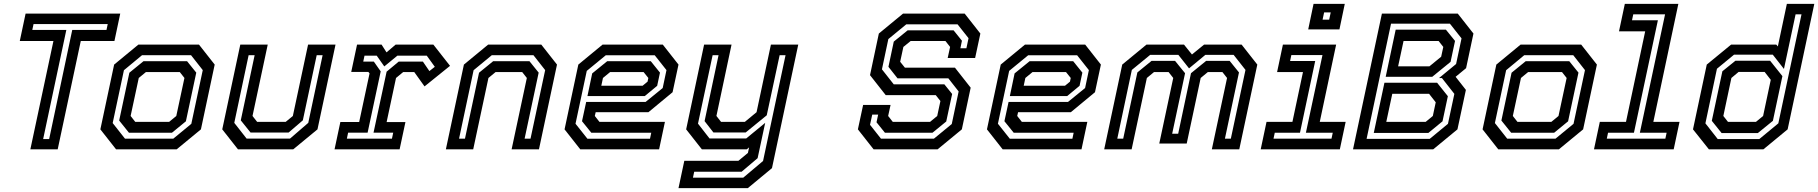

<svg xmlns="http://www.w3.org/2000/svg" viewBox="-20 -770 9375 990"><path d="M136.5 0 255.5 -558.5H82L112 -700H600L570 -558.5H396.5L277.5 0ZM202.5 -53H233.5L352.5 -615.5H529L535.5 -646H153L146.5 -615.5H322Z M578.5 0 497.5 -103 568.5 -437 693.5 -540H1006L1087 -437L1016 -103L891 0ZM624.5 -55H873.5L966.5 -131.5L1025.5 -408.5L965 -485.5H712.5L619 -408L561 -135.5ZM645 -85.5 594.5 -148.5 647 -395 720 -454.5H944.5L992 -395.5L938.5 -144.5L866.5 -85.5ZM677.5 -141.5H852L889 -172L931 -368L907 -398.5H732.5L695.5 -368L653.5 -172Z M1207 0 1126 -103 1219 -540H1360.5L1282 -172L1306 -141.5H1453L1490 -172L1568.5 -540H1710L1617 -103L1492 0ZM1251.5 -55.5H1475.5L1569.5 -136.5L1643.5 -485.5H1613L1541.5 -149.5L1468 -86.5H1272L1221.5 -149.5L1293 -485.5H1262L1188 -136.5Z M1705 0 1735 -141H1832L1885.5 -391.5L1879.5 -399H1791L1821 -540H1947.5L1973 -500L2020 -540H2214.5L2300.5 -430.5L2169 -324.5L2116 -398.5H2059L2022 -368L1973.5 -140.5H2070.5L2040.5 0ZM1768.5 -55H2001L2007.5 -86H1906L1973.5 -400.5L2036 -452.5H2160.5L2194 -403.5L2222 -425.5L2180.5 -483H2029L1961.5 -427.5L1922.5 -483H1859.5L1853 -452.5H1907.5L1943 -402L1875.5 -86H1775Z M2279 0 2372 -437 2497 -540H2771L2852 -437L2759 0H2618L2696.5 -368L2672.5 -398.5H2535.5L2498.5 -368L2420 0ZM2347 -55H2377.5L2450 -395L2523 -454.5H2710L2757.5 -395.5L2685 -55H2715.5L2791 -408.5L2730.5 -485.5H2516L2422 -408Z M3397.5 -540 3478.5 -437 3448 -294.5 3323.5 -191.5H3051.5L3047 -172L3071 -141.5H3408.5L3378.5 0H2972L2891 -103L2962 -437L3087 -540ZM3335.5 -454.5 3383 -395.5 3368.5 -327.5 3304.5 -274.5H3009L3033.5 -391.5L3111 -454.5ZM3356 -485H3103.5L3005.5 -404.5L2947.5 -132L3009 -54.5H3331.5L3338 -85.5H3029L2981 -145L3002.5 -244.5H3309L3397 -316L3416.5 -408.5ZM3298.5 -398.5H3126L3089 -368L3080.5 -328H3293.5L3319 -349L3323 -368Z M3599 0 3518 -103 3610.5 -540H3752L3674 -172L3698 -141.5H3820.5L3881 -191.5L3955 -540H4096L3960.5 97L3836 200H3478.5L3508.5 59H3787.5L3836.5 18.5L3842.5 -10L3830.5 0ZM3553 146H3812.5L3914.5 60L4030.5 -485.5H4000L3933.5 -175.5L3825 -87H3658.5L3613 -145.5L3685 -485.5H3654.5L3579 -132.5L3638.5 -56H3827.5L3925.5 -136.5L3886.5 45.5L3804 115.5H3559.5Z M4484.5 0 4403.5 -103 4430.5 -229H4572L4559.5 -172L4583.5 -141.5H4775.5L4812.5 -172L4829 -249L4805 -279.5H4547L4466 -382.5L4511.5 -597L4636.5 -700H4954L5035 -597L5008 -471H4866.5L4879 -528L4855 -558.5H4675.5L4638 -528L4621.5 -451.5L4646 -421H4904L4985 -318L4939.5 -103L4814.5 0ZM4522.5 -55H4795.5L4887.5 -130.5L4923 -298.5L4870 -366H4608L4561 -425.5L4588.5 -555.5L4660 -613.5H4897L4940 -560L4932 -521H4963L4974 -573L4917.5 -644.5H4653L4560.5 -568.5L4527.5 -412.5L4588.5 -335H4849.5L4889.5 -285.5L4859 -143.5L4788 -85.5H4543L4499.5 -139.5L4508 -179H4477.5L4466 -126.5Z M5575.5 -540 5656.5 -437 5626 -294.5 5501.5 -191.5H5229.5L5225 -172L5249 -141.5H5586.5L5556.5 0H5150L5069 -103L5140 -437L5265 -540ZM5513.5 -454.5 5561 -395.5 5546.5 -327.5 5482.5 -274.5H5187L5211.5 -391.5L5289 -454.5ZM5534 -485H5281.5L5183.5 -404.5L5125.5 -132L5187 -54.5H5509.5L5516 -85.5H5207L5159 -145L5180.5 -244.5H5487L5575 -316L5594.5 -408.5ZM5476.5 -398.5H5304L5267 -368L5258.5 -328H5471.5L5497 -349L5501 -368Z M5673.5 0 5766.5 -437 5891.5 -540H6085L6126 -489L6188.5 -540H6382L6463 -437L6370 0H6228.5L6307 -368L6283 -398.5H6208L6171 -368L6099 -30H5957.5L6029.5 -368L6005.5 -398.5H5930.5L5893.5 -368L5815 0ZM5741 -55H5771.5L5844.5 -396.5L5917.5 -456H6039L6090.5 -392.5L6024 -80.5H6055L6121 -392.5L6199 -456H6320.5L6368.5 -396.5L6296 -55H6326.5L6402 -409.5L6341 -487H6195L6111 -417.5L6056 -487H5910.5L5816 -409.5Z M6725.5 -618.5 6753 -750H6914L6886.5 -618.5ZM6799.5 -668.5H6833.5L6841.5 -706H6807.5ZM6480.5 0 6510.5 -141.5H6644L6698.5 -398.5H6565L6595 -540H6869.5L6785 -141.5H6918.5L6888.5 0ZM6546.5 -55H6845.5L6852 -85.5H6713.5L6799 -486H6638.5L6632 -455.5H6761.5L6683 -85.5H6553Z M6956.5 0 7105.5 -700H7496.5L7577.5 -597L7539.5 -418.5L7485.5 -374L7538.5 -306.5L7495 -103L7370 0ZM7026.5 -54H7352L7446 -131.5L7479 -286L7415 -367.5H7400L7488 -440L7516 -572L7456 -648H7152.5ZM7063.5 -84.5 7118.5 -343.5H7390L7445.5 -274L7418 -144.5L7345 -84.5ZM7125 -374 7176.5 -617H7435.5L7482.5 -559L7459.5 -451L7365 -374ZM7128 -141.5H7331L7368 -172L7383 -242.5L7348.5 -286.5H7159ZM7189 -428H7350.5L7411 -477.5L7422 -528L7398 -558.5H7217Z M7705.5 0 7624.5 -103 7695.5 -437 7820.5 -540H8133L8214 -437L8143 -103L8018 0ZM7751.5 -55H8000.5L8093.5 -131.5L8152.5 -408.5L8092 -485.5H7839.5L7746 -408L7688 -135.5ZM7772 -85.5 7721.5 -148.5 7774 -395 7847 -454.5H8071.5L8119 -395.5L8065.5 -144.5L7993.5 -85.5ZM7804.5 -141.5H7979L8016 -172L8058 -368L8034 -398.5H7859.5L7822.5 -368L7780.5 -172Z M8199 0 8229 -141.5H8364L8463 -608.5H8328L8358 -750H8634L8505 -141.5H8640L8610 0ZM8265 -55H8567L8573.5 -85.5H8435.5L8565.5 -696H8401.5L8395 -665.5H8528.5L8405 -85.5H8271.5Z M9072.5 0H8791.5L8709.5 -103L8780.5 -437L8906 -540H9139L9147 -530.5L9193.5 -750H9335L9197.5 -103ZM9044 -84H8857L8806.5 -147L8861 -402.5L8928.5 -457H9107L9170.5 -377.5L9121.5 -147ZM9034 -141.5 9071 -172 9110.5 -358.5 9079 -399H8944.5L8907.5 -368L8866 -172L8890 -141.5ZM9051.5 -53 9149.5 -134 9269 -696H9238.5L9178.5 -414.5L9121 -488H8921L8833 -415.5L8773.5 -134L8837 -53Z"/></svg>

Font: Tourney SemiBold
Style: Italic
Weight: 600
Italic angle: -12°
Version: Version 1.015